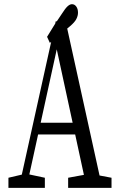

<svg xmlns="http://www.w3.org/2000/svg" viewBox="-20 -914 583 934"><path d="M21 0V-49.3L98.1 -67.4H113.3L198.2 -49.3V0ZM71.8 0 251 -810.1H299.3L477.5 0H401.9L248.5 -709H263.2L259.8 -690.9L108.4 0ZM154.3 -259.8V-316.9H375V-259.8ZM311.5 0V-49.3L410.2 -67.4H426.8L522.5 -49.3V0ZM209 -734.9Q226.6 -764.6 244.9 -793.2Q263.2 -821.8 281.7 -848.1Q297.4 -873 308.6 -883.3Q319.8 -893.6 330.1 -893.6Q342.8 -893.6 351.1 -882.1Q359.4 -870.6 359.4 -852.5Q359.4 -836.9 351.3 -821.3Q343.3 -805.7 320.8 -786.6Q296.9 -766.6 272.2 -746.3Q247.6 -726.1 222.7 -705.1Z"/></svg>

Font: Scarab Serif
Style: Regular
Weight: 400
Designer: John Roberts
Foundry: Scarab
Version: 1.0